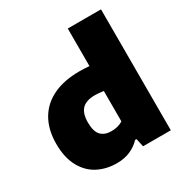

<svg xmlns="http://www.w3.org/2000/svg" viewBox="-185 -955 1066 1111"><g transform="rotate(-30 348.0 -399.0)"><path d="M30 -263Q30 -356.5 68.2 -423.2Q106.5 -490 179.5 -525Q252.5 -560 355.5 -560Q382.5 -560 421.5 -557V-808H643.5V0H458L446 -55H436.5Q408.5 -24.5 368.8 -7.5Q329 9.5 279.5 9.5Q209.5 9.5 153.2 -19.5Q97 -48.5 63.5 -109.8Q30 -171 30 -263ZM421.5 -187.5V-390.5Q390.5 -395.5 364 -395.5Q306 -395.5 278.2 -367.5Q250.5 -339.5 250.5 -278.5Q250.5 -218.5 274.8 -192.8Q299 -167 345 -167Q366 -167 386.2 -172.2Q406.5 -177.5 421.5 -187.5Z"/></g></svg>

Font: Encode Sans Semi Expanded Black
Style: Regular
Weight: 900
Width: 6
Designer: Multiple Designers
Foundry: Impallari Type
Version: Version 2.000